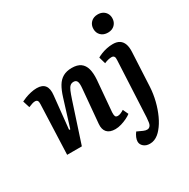

<svg xmlns="http://www.w3.org/2000/svg" viewBox="-213 -959 1359 1381"><g transform="rotate(-30 466.0 -268.0)"><path d="M614 -35Q602 -25 579 -13.5Q556 -2 529.5 6Q503 14 479 14Q433 14 411 -10Q389 -34 393 -79L418 -359Q422 -400 414.5 -416Q407 -432 387 -432Q369 -432 357.5 -421.5Q346 -411 336.5 -388.5Q327 -366 314 -327L207 0H85L101 -412Q102 -432 96 -440.5Q90 -449 76 -449Q66 -449 53 -445Q40 -441 21 -433L3 -490Q14 -496 36 -504.5Q58 -513 84 -519Q110 -525 134 -525Q181 -525 201 -498.5Q221 -472 215 -420L187 -149L196 -147L266 -372Q282 -424 302 -457.5Q322 -491 352 -508Q382 -525 425 -525Q471 -525 497.5 -506Q524 -487 534 -450.5Q544 -414 540 -360L518 -103Q517 -80 521.5 -70Q526 -60 542 -60Q553 -60 567 -66Q581 -72 593 -80ZM845 -126Q842 -70 828 -13.5Q814 43 791.5 92Q769 141 740 175Q728 190 712.5 202.5Q697 215 679.5 222Q662 229 642 229Q610 229 590.5 212Q571 195 571 172Q571 156 578.5 138Q586 120 599 103L645 124Q663 132 677 131Q691 130 700 119Q709 108 711 86Q714 68 714.5 53Q715 38 716 21Q717 4 718 -20L737 -409Q739 -431 732.5 -440Q726 -449 712 -449Q700 -449 684.5 -445.5Q669 -442 651 -434L635 -490Q648 -498 669 -506.5Q690 -515 715.5 -520.5Q741 -526 767 -526Q800 -526 821 -512.5Q842 -499 851.5 -473Q861 -447 859 -408ZM701 -689Q701 -722 722.5 -743.5Q744 -765 780 -765Q803 -765 820.5 -755.5Q838 -746 848 -729Q858 -712 858 -690Q858 -657 836.5 -635.5Q815 -614 780 -614Q744 -614 722.5 -635Q701 -656 701 -689Z"/></g></svg>

Font: Literata 18pt SemiBold
Style: Italic
Weight: 600
Italic angle: -2°
Designer: Latin by Veronika Burian and Jose Scaglione. Greek by Irene Vlachou. Cyrillic by Vera Evstafieva
Foundry: TypeTogether
Version: Version 3.103;gftools[0.9.29]